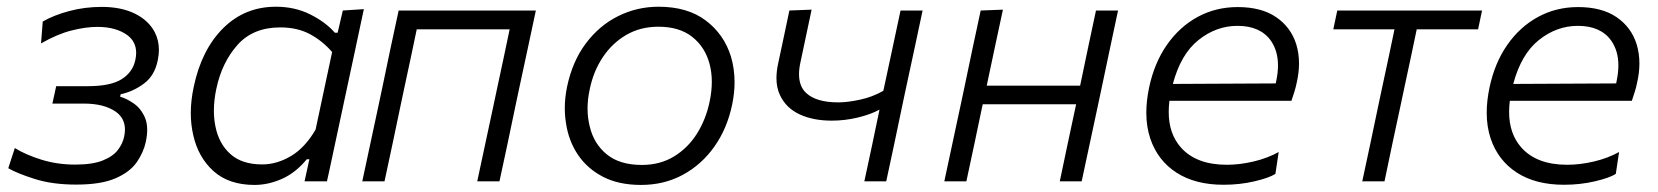

<svg xmlns="http://www.w3.org/2000/svg" viewBox="-20 -526 4810 557"><path d="M201 9.5Q132 9.5 80.8 -6.8Q29.5 -23 4 -38L23 -96.5Q54.5 -77 100.2 -62.8Q146 -48.5 198 -48.5Q248.5 -48.5 278.2 -60.5Q308 -72.5 322 -91Q336 -109.5 340 -129Q342.5 -140 342.5 -150Q342.5 -182.5 316.5 -201.5Q282.5 -225.5 223.5 -225.5H132L143 -276H235Q300.5 -276 332.8 -296.2Q365 -316.5 372.5 -351.5Q375 -362.5 375 -372.5Q375 -405 349.5 -424Q316.5 -448 262.5 -448Q228.5 -448 187.2 -437.5Q146 -427 99 -400L104 -463.5Q136 -482 181 -494Q226 -506 275 -506Q331.5 -506 371.2 -486.5Q411 -467 429 -432.5Q441 -409 441 -381.5Q441 -368 438 -353Q429.5 -307.5 398.2 -284Q367 -260.5 330 -252.5L328.5 -245.5Q346.5 -240.5 367.5 -226.2Q388.5 -212 400.5 -185Q407 -169.5 407 -149.5Q407 -133.5 403 -114.5Q396.5 -84 376.8 -55.5Q357 -27 315.2 -8.8Q273.5 9.5 201 9.5Z M863.5 0Q866.5 -12.5 869 -25L877.5 -64H870Q838 -25 798.2 -7.2Q758.5 10.5 718.5 10.5Q644 10.5 599.5 -29.5Q555 -69.5 540.5 -134.5Q533.5 -165 533.5 -198Q533.5 -234.5 542 -274Q564.5 -381.5 627.2 -444Q690 -506.5 780.5 -506.5Q835.5 -506.5 880 -484.2Q924.5 -462 951.5 -431H959.5L974.5 -495.5L1035.5 -499.5Q1023 -441 1011.5 -386.5Q999.5 -331.5 986.5 -270L934.5 -27L928.5 0ZM740.5 -49Q783 -49 824 -73.2Q865 -97.5 895.5 -150L943.5 -375Q915.5 -407.5 879 -427Q842.5 -446.5 793 -446.5Q714 -446.5 668.8 -395.5Q623.5 -344.5 607.5 -268Q600.5 -235 600.5 -205Q600.5 -181 605 -159Q615 -109 648.5 -79Q682 -49 740.5 -49Z M1031 0Q1043 -55.5 1054 -107.5Q1065 -159 1078 -219.5L1088.5 -269Q1102 -334.5 1113.2 -387.2Q1124.5 -440 1136.5 -495.5H1534.5Q1522.5 -440 1511.5 -387.5Q1500 -334.5 1486 -269L1475.5 -219.5Q1463 -159 1452 -107.2Q1441 -55.5 1429 0H1364.5Q1376.5 -55.5 1387.5 -107.5Q1398.5 -159 1411.5 -219.5L1422 -269Q1432.5 -319.5 1441.5 -360L1458.5 -441H1189L1172 -360Q1163.5 -319.5 1152.5 -269L1142 -219.5Q1129.5 -159 1118.5 -107.5Q1107.5 -56 1095.5 0Z M1839.5 10.5Q1775 10.5 1729.2 -13.2Q1683.5 -37 1656.5 -77.2Q1629.5 -117.5 1622 -168.5Q1618.5 -190 1618.5 -212Q1618.5 -242.5 1625 -274Q1640.5 -348 1679.5 -400Q1718.5 -452 1773.2 -479.2Q1828 -506.5 1890.5 -506.5Q1974.5 -506.5 2027.5 -466.5Q2080.5 -426.5 2100.5 -362Q2111 -326.5 2111 -287.5Q2111 -256 2104 -222.5Q2089.5 -153 2052.5 -100.8Q2015.5 -48.5 1961.2 -19Q1907 10.5 1839.5 10.5ZM1842 -47.5Q1895 -47.5 1935.5 -72.2Q1976 -97 2002 -138.5Q2028 -180 2038.5 -230.5Q2045 -261 2045 -288.5Q2045 -316 2038.5 -340.5Q2025.5 -389.5 1988.2 -419Q1951 -448.5 1890 -448.5Q1837.5 -448.5 1796.5 -424.5Q1755.5 -400.5 1728.2 -359.2Q1701 -318 1690.5 -265.5Q1684.5 -237.5 1684.5 -211Q1684.5 -184 1691 -158.5Q1703 -108.5 1740.5 -78Q1778 -47.5 1842 -47.5Z M2487.5 0Q2498 -49 2510 -105Q2521.5 -160 2531.5 -208Q2506 -194 2468.5 -185Q2431 -176 2393 -176Q2339 -176 2299.8 -194.2Q2260.5 -212.5 2243 -249.5Q2232.5 -271 2232.5 -299.5Q2232.5 -319 2237.5 -342Q2246 -382 2254 -419.5Q2262 -456.5 2270 -495.5L2334.5 -498Q2326.5 -460 2318.5 -422.5Q2310.5 -385 2302 -344.5Q2298 -326.5 2298 -311Q2298 -275.5 2318.5 -256.5Q2347.5 -229 2412 -229Q2438.5 -229 2474.8 -236.8Q2511 -244.5 2542.5 -262.5L2546.5 -280.5Q2560 -342 2570.5 -392.5Q2581 -442.5 2592.5 -495.5H2656.5Q2644.5 -440 2633.5 -387.5Q2622 -334.5 2608 -269L2597.5 -219.5Q2585 -159 2574 -107.2Q2563 -55.5 2551 0Z M2719.5 0Q2731.5 -56 2742.5 -107.5Q2753.5 -159 2766.5 -219.5L2777 -269Q2790.5 -334.5 2801.8 -387.2Q2813 -440 2825 -495.5L2889.5 -498Q2877.5 -442 2866.2 -389.2Q2855 -336.5 2842.5 -277.5H3113.5Q3126.5 -339.5 3137.2 -390.8Q3148 -442 3159.5 -495.5H3223.5Q3211.5 -440 3200.5 -387.5Q3189.5 -334.5 3175.5 -269L3165 -219.5Q3152 -159 3141 -107.5Q3130 -55.5 3118 0H3054.5Q3066 -55.5 3077 -107.2Q3088 -159 3101 -219.5L3102 -223.5H2831L2830 -219.5Q2817.5 -159 2806.5 -107.5Q2795.5 -56 2783.5 0Z M3529.5 10Q3447.5 10 3393 -25.2Q3338.5 -60.5 3317 -124Q3305.5 -158.5 3305.5 -199Q3305.5 -233 3313.5 -271.5Q3328.5 -343 3365 -395.5Q3401.5 -448 3454.2 -476.8Q3507 -505.5 3570.5 -505.5Q3639.5 -505.5 3682.2 -476.2Q3725 -447 3740.5 -397.5Q3748.5 -371 3748.5 -342Q3748.5 -315.5 3742 -287Q3739.5 -274 3735 -259.5Q3730.5 -245 3726.5 -233.5H3372.5Q3370.5 -216.5 3370.5 -201Q3370.5 -138 3406 -98Q3450.5 -48 3539 -48Q3576.5 -48 3616.8 -57.5Q3657 -67 3689.5 -85L3680 -21.5Q3662 -10 3619.5 0Q3577 10 3529.5 10ZM3570 -451Q3508.5 -451 3457 -410Q3405.5 -369 3382.5 -282.5L3681 -284Q3682 -289.5 3683 -294Q3687.5 -316.5 3687.5 -336.5Q3687.5 -377.5 3667.5 -407Q3637 -451 3570 -451Z M3932 0Q3944 -55 3955 -107.5Q3966 -159 3978.5 -219.5L3989 -269Q4000 -319.5 4008.5 -360L4025.5 -441H3848L3859.5 -495.5H4279.5L4268 -441H4090L4073 -360Q4064 -319.5 4053.5 -269L4043 -219.5Q4030 -159 4019 -107.5Q4008 -56 3996.5 0Z M4517 10Q4435 10 4380.5 -25.2Q4326 -60.5 4304.5 -124Q4293 -158.5 4293 -199Q4293 -233 4301 -271.5Q4316 -343 4352.5 -395.5Q4389 -448 4441.8 -476.8Q4494.5 -505.5 4558 -505.5Q4627 -505.5 4669.8 -476.2Q4712.5 -447 4728 -397.5Q4736 -371 4736 -342Q4736 -315.5 4729.5 -287Q4727 -274 4722.5 -259.5Q4718 -245 4714 -233.5H4360Q4358 -216.5 4358 -201Q4358 -138 4393.5 -98Q4438 -48 4526.5 -48Q4564 -48 4604.2 -57.5Q4644.5 -67 4677 -85L4667.5 -21.5Q4649.5 -10 4607 0Q4564.5 10 4517 10ZM4557.5 -451Q4496 -451 4444.5 -410Q4393 -369 4370 -282.5L4668.5 -284Q4669.5 -289.5 4670.5 -294Q4675 -316.5 4675 -336.5Q4675 -377.5 4655 -407Q4624.5 -451 4557.5 -451Z"/></svg>

Font: Heraclito Light
Style: Italic
Weight: 300
Italic angle: -12°
Designer: Kostas Bartsokas (font) & Cristiano Sobral (main changes)
Foundry: Kostas Bartsokas (font) & Cristiano Sobral (main changes)
Version: Version 1.00;July 8, 2020;FontCreator 13.0.0.2655 64-bit